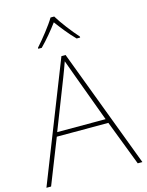

<svg xmlns="http://www.w3.org/2000/svg" viewBox="-137 -1032 852 1115"><g transform="rotate(-15 288.5 -474.5)"><path d="M301 -949H279C255 -908 200 -839 163 -798V-792H184C221 -829 262 -879 290 -917C318 -879 357 -829 394 -792H415V-798C378 -839 325 -908 301 -949ZM549 0H577L307 -716H282L0 0H28L135 -271H445ZM325 -594 435 -296H144L260 -593C270 -620 283 -652 293 -682C306 -645 317 -617 325 -594Z"/></g></svg>

Font: Noto Sans Meetei Mayek Thin
Style: Regular
Weight: 100
Designer: Monotype Design Team and Neelakash Kshetrimayum
Foundry: Monotype Imaging Inc.
Version: Version 2.002